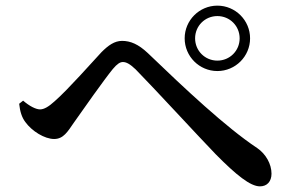

<svg xmlns="http://www.w3.org/2000/svg" viewBox="-20 -718 1040 681"><path d="M635 -582C635 -518 687 -466 751 -466C815 -466 867 -518 867 -582C867 -646 815 -698 751 -698C687 -698 635 -646 635 -582ZM672 -582C672 -626 707 -661 751 -661C795 -661 830 -626 830 -582C830 -538 795 -503 751 -503C707 -503 672 -538 672 -582ZM48 -350C51 -323 57 -302 70 -285C93 -253 138 -225 172 -225C205 -225 220 -251 242 -283C275 -330 349 -435 380 -473C396 -492 406 -498 416 -498C428 -498 441 -491 461 -472C525 -407 684 -234 745 -171C818 -97 868 -57 902 -57C927 -57 943 -74 943 -102C943 -136 923 -172 892 -193C782 -266 636 -403 504 -530C471 -561 443 -573 413 -573C386 -573 364 -557 340 -533C309 -500 223 -402 174 -359C152 -339 136 -330 122 -330C107 -330 84 -342 62 -361Z"/></svg>

Font: Noto Serif JP SemiBold
Style: Regular
Weight: 600
Designer: Ryoko NISHIZUKA 西塚涼子 (kana & ideographs); Frank Grießhammer (Latin, Greek & Cyrillic); Wenlong ZHANG 张文龙 (bopomofo); San
Foundry: Adobe
Version: Version 2.001;hotconv 1.1.0;makeotfexe 2.6.0